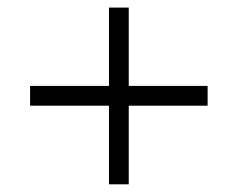

<svg xmlns="http://www.w3.org/2000/svg" viewBox="-20 -479 609 499"><path d="M58.2 -204.3V-255.7H519.6V-204.3ZM314.6 0H263.2V-459.3H314.6Z"/></svg>

Font: Ysabeau
Style: Bold Italic
Weight: 700
Italic angle: -12°
Designer: Christian Thalmann (Catharsis Fonts)
Version: Version 2.002